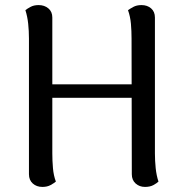

<svg xmlns="http://www.w3.org/2000/svg" viewBox="-20 -724 724 756"><path d="M186 -120Q186 -91 188.5 -62Q191 -33 200 -9Q193 -3 179.5 4.5Q166 12 147 12Q124 12 109 -1.5Q94 -15 94 -38V-572Q94 -602 91 -630.5Q88 -659 80 -684Q86 -689 99.5 -696.5Q113 -704 132 -704Q155 -704 170.5 -691Q186 -678 186 -655ZM590 -120Q590 -91 593 -62Q596 -33 604 -9Q598 -3 584.5 4.5Q571 12 551 12Q529 12 514 -1.5Q499 -15 499 -38L498 -572Q498 -602 495.5 -630.5Q493 -659 484 -684Q491 -689 504.5 -696.5Q518 -704 537 -704Q560 -704 575 -691Q590 -678 590 -655ZM152 -392H529V-339H152Z"/></svg>

Font: Arima Thin Medium
Style: Regular
Weight: 500
Version: Version 1.100